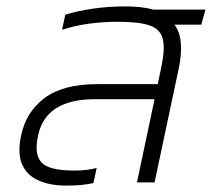

<svg xmlns="http://www.w3.org/2000/svg" viewBox="-20 -570 662 600"><path d="M187 10Q137 10 100.5 -6Q64 -22 49 -56.5Q34 -91 46 -146Q61 -220 119 -263.5Q177 -307 283 -307H473L484 -360Q496 -416 489 -447Q482 -478 449 -490Q416 -502 349 -502Q306 -502 262 -496.5Q218 -491 174 -477L184 -524Q222 -536 271 -543Q320 -550 371 -550Q425 -550 459 -540H622L609 -493H525Q542 -471 545 -436.5Q548 -402 539 -358L463 0H408L463 -260H277Q122 -260 99 -146Q86 -88 109.5 -62.5Q133 -37 212 -37Q252 -37 282 -45L272 2Q255 6 234 8Q213 10 187 10Z"/></svg>

Font: Kanit ExtraLight
Style: Italic
Weight: 275
Italic angle: -12°
Designer: Katatrad Team
Foundry: CadsonDemak
Version: Version 2.000; ttfautohint (v1.8.3)